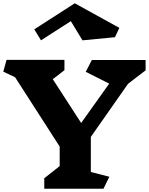

<svg xmlns="http://www.w3.org/2000/svg" viewBox="-28 -1152 908 1171"><path d="M526 -103 639 -74 603 -1H242V-65L336 -139V-258L64 -681L-8 -715L12 -787H365V-724L294 -669L467 -402L638 -642L495 -714L532 -786H860V-723L753 -641L526 -317ZM673 -925 475 -906 404 -1023 222 -906 181 -973 428 -1132 700 -982Z"/></svg>

Font: Inknut Antiqua ExtraBold
Style: Regular
Weight: 800
Designer: Claus Eggers Sørensen
Foundry: Claus Eggers Sørensen
Version: Version 1.003; ttfautohint (v1.8.2) -l 8 -r 50 -G 200 -x 14 